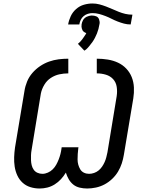

<svg xmlns="http://www.w3.org/2000/svg" viewBox="-20 -1071 840 1099"><path d="M479 8Q457 8 436 3Q415 -2 399.5 -14.5Q384 -27 373.5 -45Q363 -63 357 -83Q345 -63 329 -45.5Q313 -28 293 -15.5Q273 -3 251 2.5Q229 8 207 8Q179 8 153.5 0Q128 -8 109 -25.5Q90 -43 79 -67Q68 -91 64 -117.5Q60 -144 61 -171.5Q62 -199 66 -227L120 -550Q124 -577 135 -604Q146 -631 165.5 -653.5Q185 -676 209.5 -692.5Q234 -709 261 -718.5Q288 -728 315.5 -731.5Q343 -735 371 -735V-651Q345 -651 319.5 -645.5Q294 -640 271 -625Q248 -610 233.5 -585.5Q219 -561 214 -536L161 -214Q158 -198 157.5 -183Q157 -168 157.5 -153.5Q158 -139 161.5 -125Q165 -111 173 -99.5Q181 -88 194.5 -82Q208 -76 223 -76Q238 -76 254 -83Q270 -90 282 -102Q294 -114 302 -128.5Q310 -143 316 -158.5Q322 -174 326 -189.5Q330 -205 332 -221L333 -228H429L428 -221Q426 -205 425 -189.5Q424 -174 424 -158.5Q424 -143 428 -128.5Q432 -114 439.5 -101.5Q447 -89 460.5 -82.5Q474 -76 490 -76Q504 -76 518.5 -81Q533 -86 544.5 -95.5Q556 -105 564.5 -117.5Q573 -130 579 -143.5Q585 -157 588.5 -171Q592 -185 595 -199L648 -521Q652 -548 648 -574Q644 -600 627.5 -618Q611 -636 586 -643.5Q561 -651 534 -651V-735Q566 -735 597 -730Q628 -725 655 -712.5Q682 -700 702.5 -678.5Q723 -657 734 -629.5Q745 -602 746.5 -570.5Q748 -539 743 -508L689 -185Q685 -160 677 -135.5Q669 -111 655.5 -88.5Q642 -66 622 -47Q602 -28 578.5 -15.5Q555 -3 529 2.5Q503 8 479 8ZM434 -931H370Q374 -955 385 -978.5Q396 -1002 416 -1019.5Q436 -1037 460.5 -1044Q485 -1051 509 -1051Q530 -1051 549 -1046Q568 -1041 586.5 -1034Q605 -1027 623 -1019Q641 -1011 659.5 -1003.5Q678 -996 697.5 -991.5Q717 -987 738 -987L728 -931Q708 -931 689.5 -936Q671 -941 653 -948Q635 -955 618.5 -963.5Q602 -972 584 -979Q566 -986 547.5 -991Q529 -996 509 -996Q496 -996 483 -992Q470 -988 459 -979Q448 -970 442 -957Q436 -944 434 -931ZM463 -781 426 -820Q433 -826 439 -832Q445 -838 450 -845Q455 -852 461 -860.5Q467 -869 470 -874L474 -882Q469 -883 465 -885.5Q461 -888 457.5 -891Q454 -894 452 -898.5Q450 -903 448.5 -907.5Q447 -912 446.5 -918Q446 -924 447 -927V-931Q448 -937 450 -943.5Q452 -950 455.5 -956Q459 -962 464.5 -967Q470 -972 476 -975Q482 -978 490 -980Q498 -982 502 -982H507Q513 -982 519 -981Q525 -980 531 -977.5Q537 -975 541 -970.5Q545 -966 547 -960.5Q549 -955 550 -947.5Q551 -940 550 -936L549 -931Q547 -918 543.5 -905Q540 -892 535 -879.5Q530 -867 523.5 -854.5Q517 -842 509 -830.5Q501 -819 490.5 -806.5Q480 -794 473 -788Z"/></svg>

Font: Iosevka Aile Medium Oblique
Style: Regular
Weight: 500
Italic angle: -9°
Designer: Belleve Invis
Foundry: Belleve Invis
Version: Version 31.1.0; ttfautohint (v1.8.4)